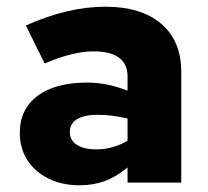

<svg xmlns="http://www.w3.org/2000/svg" viewBox="-20 -544 619 572"><path d="M217 8Q165 8 124.5 -12Q84 -32 61.5 -67Q39 -102 39 -148Q39 -219 92 -258.5Q145 -298 240 -298Q268 -298 297 -292.5Q326 -287 360 -274V-316Q360 -391 258 -391Q229 -391 193.5 -382.5Q158 -374 113 -355L57 -468Q182 -524 294 -524Q401 -524 460.5 -473Q520 -422 520 -330V0H360V-45Q326 -17 292 -4.5Q258 8 217 8ZM188 -151Q188 -126 209 -112.5Q230 -99 267 -99Q317 -99 360 -125V-191Q338 -196 316 -199Q294 -202 271 -202Q231 -202 209.5 -189Q188 -176 188 -151Z"/></svg>

Font: Red Hat Text VF
Style: Regular
Weight: 400
Designer: Pentagram, MCKL
Foundry: Pentagram, MCKL
Version: Version 1.023